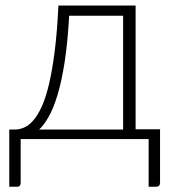

<svg xmlns="http://www.w3.org/2000/svg" viewBox="-20 -518 639 715"><path d="M438.5 -35.5V-459.5H237.5Q232 -360 220.8 -287.5Q209.5 -215 194.2 -164.5Q179 -114 161.2 -83Q143.5 -52 125.5 -35.5ZM576 -36.5V161.5Q576 177.5 561 177.5H533.5V0H57V163.5Q57 169 53.8 173.2Q50.5 177.5 44 177.5H14.5V-35.5H34Q52 -35.5 69.8 -43Q87.5 -50.5 104.2 -69.8Q121 -89 136 -122.2Q151 -155.5 163 -206.8Q175 -258 184 -329.5Q193 -401 197.5 -497.5H485V-36.5Z"/></svg>

Font: Lato 2
Style: Regular
Weight: 300
Designer: Lukasz Dziedzic with Adam Twardoch and Botio Nikoltchev
Foundry: tyPoland Lukasz Dziedzic
Version: Version 2.015; 2015-08-06; http://www.latofonts.com/